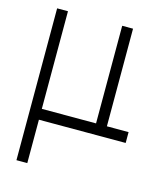

<svg xmlns="http://www.w3.org/2000/svg" viewBox="-107 -577 713 855"><g transform="rotate(15 250.0 -150.0)"><path d="M50 200H100V0H500V-50H400V-500H350V-50H100V-500H50Z"/></g></svg>

Font: LS-VG5000 Light
Style: Regular
Weight: 400
Designer: Justin Bihan, 2021
Foundry: Justin Bihan, 2021
Version: Version 1.000;Glyphs 3.1.2 (3151)